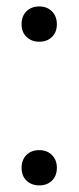

<svg xmlns="http://www.w3.org/2000/svg" viewBox="-20 -569 244 596"><path d="M102 6.5Q78 6.5 62.5 -8.2Q47 -23 47 -48Q47 -73 62.2 -88Q77.5 -103 102 -103Q126 -103 141.2 -87.8Q156.5 -72.5 156.5 -48Q156.5 -23 141.2 -8.2Q126 6.5 102 6.5ZM102 -439.5Q78 -439.5 62.5 -454.2Q47 -469 47 -494Q47 -519 62.2 -534Q77.5 -549 102 -549Q126 -549 141.2 -533.8Q156.5 -518.5 156.5 -494Q156.5 -469 141.2 -454.2Q126 -439.5 102 -439.5Z"/></svg>

Font: Encode Sans Condensed Condensed
Style: Regular
Weight: 400
Width: 3
Designer: Multiple Designers
Foundry: Impallari Type
Version: Version 3.000; ttfautohint (v1.8.3) -l 8 -r 50 -G 200 -x 14 